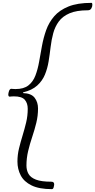

<svg xmlns="http://www.w3.org/2000/svg" viewBox="-20 -916 666 1343"><path d="M141 -265Q199 -263 222.5 -232Q246 -201 246 -157Q246 -106 234 -57Q222 -8 205.5 41Q189 90 177 140Q165 190 165 242Q165 275 179.5 300.5Q194 326 231.5 340.5Q269 355 339 355Q359 355 359 373Q359 380 355.5 393.5Q352 407 343 407Q254 407 201 381Q148 355 125 311Q102 267 102 214Q102 167 113 122Q124 77 138 31.5Q152 -14 163 -60Q174 -106 174 -155Q174 -194 153.5 -218Q133 -242 77 -242Q67 -242 57.5 -241Q48 -240 48 -240Q38 -240 38 -255Q38 -264 43 -279Q48 -294 59 -295Q59 -295 68.5 -294Q78 -293 88 -293Q146 -293 178.5 -318.5Q211 -344 227.5 -387Q244 -430 253.5 -483.5Q263 -537 273.5 -594.5Q284 -652 303 -705.5Q322 -759 359 -802Q396 -845 459 -870.5Q522 -896 620 -896Q626 -896 626 -883Q626 -869 618.5 -856.5Q611 -844 594 -844Q515 -844 466.5 -823Q418 -802 391.5 -766Q365 -730 352.5 -684Q340 -638 334 -587Q328 -536 320 -486.5Q312 -437 294 -393.5Q276 -350 240 -317.5Q204 -285 142 -270Z"/></svg>

Font: Sedan
Style: Italic
Weight: 400
Italic angle: -13.8°
Designer: Sebastian Salazar
Foundry: Sebastian Salazar
Version: Version 1.100; ttfautohint (v1.8.4.7-5d5b)